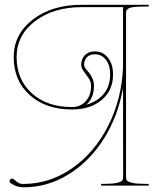

<svg xmlns="http://www.w3.org/2000/svg" viewBox="-20 -780 670 807"><path d="M342.8 -339.8Q390.1 -353.5 416.5 -386.2Q442.9 -418.9 442.9 -465.8Q442.9 -506.3 425 -529.1Q407.2 -551.8 378.4 -551.8Q357.4 -551.8 345.5 -539.8Q333.5 -527.8 333.5 -506.8Q333.5 -500.5 340.1 -491.7Q346.7 -482.9 354.2 -474.4Q361.8 -465.8 368.4 -450.9Q375 -436 375 -419.4Q375 -368.2 342.8 -339.8ZM605 -759.8V-752.4H585Q539.1 -752.4 524.4 -746.6Q509.8 -740.7 509.8 -727.5V-35.2Q509.8 -26.4 513.9 -21Q518.1 -15.6 535.4 -11.5Q552.7 -7.3 585 -7.3H605V0H404.8V-7.3H422.4Q454.6 -7.3 471.9 -11.5Q489.3 -15.6 493.4 -21Q497.6 -26.4 497.6 -35.2L497.1 -410.2Q476.1 -291.5 416.3 -196.5Q356.4 -101.6 268.1 -47.1Q179.7 7.3 79.6 7.3Q47.9 7.3 24.4 -10.7Q20 -13.7 20 -18.6Q20 -21.5 22.5 -24.9Q25.4 -29.3 30.3 -29.3Q34.2 -29.3 37.6 -26.9Q40 -24.9 44.2 -21.5Q48.3 -18.1 50.3 -16.4Q52.2 -14.6 55.7 -12.5Q59.1 -10.3 61.8 -9.3Q64.5 -8.3 68.4 -7.6Q72.3 -6.8 77.1 -6.8Q188 -6.8 282.5 -72.3Q377 -137.7 434.3 -250.5Q491.7 -363.3 497.1 -498V-750H324.2Q204.6 -750 127.2 -690.9Q49.8 -631.8 49.8 -540Q49.8 -445.8 113.8 -387.9Q177.7 -330.1 282.2 -330.1Q318.4 -330.1 340.6 -354.7Q362.8 -379.4 362.8 -419.4Q362.8 -436.5 352.3 -451.9Q341.8 -467.3 331.5 -480.7Q321.3 -494.1 321.3 -506.8Q321.3 -532.2 336.9 -548.1Q352.5 -564 378.4 -564Q413.1 -564 434.1 -537.1Q455.1 -510.3 455.1 -465.8Q455.1 -400.4 407.7 -360.1Q360.4 -319.8 282.2 -319.8Q172.4 -319.8 105 -380.4Q37.6 -440.9 37.6 -540Q37.6 -635.7 117.9 -697.8Q198.2 -759.8 322.3 -759.8Z"/></svg>

Font: ZnikomitNo24
Style: Thin
Weight: 300
Designer: gluk
Foundry: gluk
Version: Version 0.55